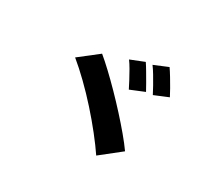

<svg xmlns="http://www.w3.org/2000/svg" viewBox="-128 -969 1256 1135"><g transform="rotate(30 500.0 -402.0)"><path d="M602 -693Q615 -674 632 -645Q649 -616 665.5 -587.5Q682 -559 692 -540L597 -501Q586 -523 571 -551.5Q556 -580 539.5 -608.5Q523 -637 509 -656ZM739 -737Q753 -717 770.5 -688Q788 -659 804 -631Q820 -603 830 -583L736 -544Q725 -566 709 -594.5Q693 -623 676.5 -650.5Q660 -678 645 -698ZM354 -606Q388 -578 431 -537.5Q474 -497 520.5 -449.5Q567 -402 612 -352.5Q657 -303 695.5 -257Q734 -211 760 -174L625 -67Q592 -116 545 -175.5Q498 -235 443.5 -296Q389 -357 333 -411.5Q277 -466 227 -507Z"/></g></svg>

Font: Noto Sans JP ExtraBold
Style: Regular
Weight: 800
Designer: Ryoko NISHIZUKA  (kana, bopomofo & ideographs); Paul D. Hunt (Latin, Greek & Cyrillic); Sandoll Communications , Soo-you
Foundry: Adobe
Version: Version 2.004-H2;hotconv 1.0.118;makeotfexe 2.5.65603